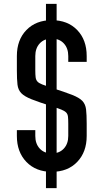

<svg xmlns="http://www.w3.org/2000/svg" viewBox="-20 -870 533 990"><path d="M272 100H217V-850H272ZM247 16Q165.5 16 116.2 -35Q67 -86 67 -169V-199H162V-169Q162 -128.5 185 -103.8Q208 -79 247 -79Q286 -79 309 -103.8Q332 -128.5 332 -169V-232Q332 -255 330.5 -268.2Q329 -281.5 321.5 -289.5Q314 -297.5 296.5 -304.8Q279 -312 247 -322Q179.5 -343.5 142.5 -358.2Q105.5 -373 89.5 -389.8Q73.5 -406.5 70.2 -433.5Q67 -460.5 67 -507V-581Q67 -664.5 116.2 -715.2Q165.5 -766 247 -766Q329 -766 378 -715.2Q427 -664.5 427 -581V-551H332V-581Q332 -621.5 309 -646.2Q286 -671 247 -671Q208 -671 185 -646.2Q162 -621.5 162 -581V-507Q162 -484.5 163.8 -471.2Q165.5 -458 172.8 -449.8Q180 -441.5 197.8 -434.5Q215.5 -427.5 247 -417Q314.5 -395.5 351.5 -381Q388.5 -366.5 404.5 -349.8Q420.5 -333 423.8 -306Q427 -279 427 -232V-169Q427 -86 378 -35Q329 16 247 16Z"/></svg>

Font: Mohave Light Medium
Style: Regular
Weight: 500
Version: Version 2.003